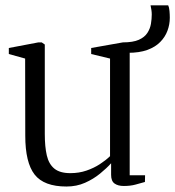

<svg xmlns="http://www.w3.org/2000/svg" viewBox="-20 -687 655 718"><path d="M443 8.5Q421 8.5 408.2 -0.8Q395.5 -10 395.5 -33V-76.5Q379 -58 354.2 -37.8Q329.5 -17.5 298 -3.5Q266.5 10.5 228.5 10.5Q144.5 10.5 109.5 -34.2Q74.5 -79 74.5 -179.5L74 -468L13 -485V-507.5L123.5 -528.5H136L147.5 -520.5V-186Q147.5 -138.5 155 -106Q162.5 -73.5 183.2 -56.5Q204 -39.5 243 -39.5Q275.5 -39.5 303.2 -49Q331 -58.5 353.2 -73Q375.5 -87.5 391.5 -103V-468L321 -485V-507.5L439.5 -528.5H451.5L465 -520.5V-31.5H522.5L522 -6.5Q506 -2 487 3.2Q468 8.5 443 8.5ZM459 -489.5 439.5 -528.5Q477.5 -528.5 499.2 -538.2Q521 -548 531.2 -564Q541.5 -580 544.5 -598.2Q547.5 -616.5 547.5 -633Q547.5 -641 546.2 -649.8Q545 -658.5 543 -667H609Q612.5 -660 613.8 -646.2Q615 -632.5 615 -620.5Q615 -595.5 606.2 -572Q597.5 -548.5 579 -529.8Q560.5 -511 530.8 -500.2Q501 -489.5 459 -489.5Z"/></svg>

Font: Merriweather 96pt Light
Style: Regular
Weight: 300
Version: Version 2.100